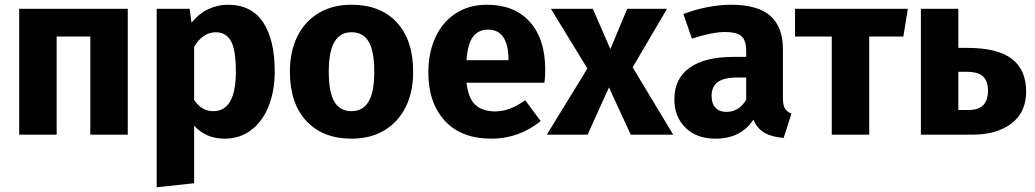

<svg xmlns="http://www.w3.org/2000/svg" viewBox="-20 -568 4365 810"><path d="M361 -414H219V0H61V-531H519V0H361Z M1139 -267Q1139 -185 1113.5 -120.5Q1088 -56 1040 -19.5Q992 17 928 17Q848 17 799 -38V205L641 222V-531H780L788 -472Q819 -511 859 -529.5Q899 -548 941 -548Q1041 -548 1090 -474Q1139 -400 1139 -267ZM975 -265Q975 -359 954 -395.5Q933 -432 890 -432Q863 -432 839.5 -416Q816 -400 799 -370V-146Q831 -99 879 -99Q975 -99 975 -265Z M1723 -265Q1723 -180 1691.5 -116.5Q1660 -53 1601.5 -18Q1543 17 1463 17Q1342 17 1272.5 -57.5Q1203 -132 1203 -266Q1203 -351 1234.5 -414.5Q1266 -478 1324.5 -513Q1383 -548 1463 -548Q1585 -548 1654 -473.5Q1723 -399 1723 -265ZM1367 -266Q1367 -179 1390.5 -139Q1414 -99 1463 -99Q1511 -99 1535 -139.5Q1559 -180 1559 -265Q1559 -352 1535.5 -392Q1512 -432 1463 -432Q1415 -432 1391 -391.5Q1367 -351 1367 -266Z M2277 -219H1948Q1956 -152 1986 -125Q2016 -98 2069 -98Q2101 -98 2131 -109.5Q2161 -121 2196 -145L2261 -57Q2168 17 2054 17Q1925 17 1856 -59Q1787 -135 1787 -263Q1787 -344 1816 -408.5Q1845 -473 1901 -510.5Q1957 -548 2035 -548Q2150 -548 2215 -476Q2280 -404 2280 -276Q2280 -243 2277 -219ZM2125 -321Q2123 -443 2039 -443Q1998 -443 1975.5 -413Q1953 -383 1948 -314H2125Z M2820 0H2641L2549 -199L2459 0H2287L2458 -279L2304 -531H2481L2555 -361L2626 -531H2794L2649 -284Z M3319 -89 3286 14Q3237 10 3206 -7.5Q3175 -25 3158 -63Q3106 17 2998 17Q2919 17 2872 -29Q2825 -75 2825 -149Q2825 -236 2889 -282Q2953 -328 3074 -328H3128V-351Q3128 -398 3108 -415.5Q3088 -433 3038 -433Q3012 -433 2975 -425.5Q2938 -418 2899 -405L2863 -509Q2913 -528 2965.5 -538Q3018 -548 3063 -548Q3177 -548 3230 -501Q3283 -454 3283 -360V-154Q3283 -124 3291.5 -110Q3300 -96 3319 -89ZM3128 -147V-241H3089Q3035 -241 3008.5 -222Q2982 -203 2982 -163Q2982 -131 2998.5 -113.5Q3015 -96 3044 -96Q3098 -96 3128 -147Z M3791 -414H3647V0H3489V-414H3334V-531H3810Z M4309 -182Q4309 -94 4247 -47Q4185 0 4084 0H3865V-531H4023V-366H4060Q4189 -366 4249 -319.5Q4309 -273 4309 -182ZM4148 -185Q4148 -226 4127.5 -245.5Q4107 -265 4058 -265H4023V-104H4067Q4148 -104 4148 -185Z"/></svg>

Font: FiraGOUPP
Style: Bold
Weight: 700
Designer: bBox Type
Foundry: bBox Type GmbH
Version: Version 1.001